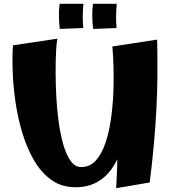

<svg xmlns="http://www.w3.org/2000/svg" viewBox="-20 -975 906 1008"><path d="M376 8Q303 8 249.5 -30.5Q196 -69 158.5 -133.5Q121 -198 97 -278Q73 -358 61 -441.5Q49 -525 46.5 -602.5Q44 -680 48 -737L281 -772Q277 -753 274.5 -707Q272 -661 272 -599Q272 -537 275.5 -469Q279 -401 288 -335Q297 -269 312.5 -215.5Q328 -162 351 -130Q374 -98 406 -98Q452 -98 482.5 -131.5Q513 -165 532.5 -221.5Q552 -278 562 -347Q572 -416 575 -487.5Q578 -559 576 -622.5Q574 -686 570 -731L662 -529Q661 -480 657.5 -421.5Q654 -363 644.5 -302.5Q635 -242 616 -187Q597 -132 566 -88Q535 -44 488 -18Q441 8 376 8ZM590 13Q596 -94 597 -186Q598 -278 595.5 -364.5Q593 -451 587 -540.5Q581 -630 570 -731L805 -767Q807 -675 806.5 -587.5Q806 -500 801.5 -411Q797 -322 788.5 -225.5Q780 -129 766 -17ZM294 -823Q290 -853 289.5 -889.5Q289 -926 293 -955H418Q415 -923 414.5 -891Q414 -859 417 -828ZM469 -823Q465 -853 464.5 -889.5Q464 -926 468 -955H593Q590 -923 589.5 -891Q589 -859 592 -828Z"/></svg>

Font: Marhey Light SemiBold
Style: Regular
Weight: 600
Version: Version 1.000